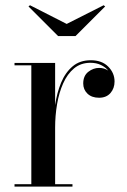

<svg xmlns="http://www.w3.org/2000/svg" viewBox="-20 -694 471 714"><path d="M228 -605 365.5 -674.5 371 -670 261 -560H196L86 -670L91.5 -674.5ZM34 -9H96.5V-451H34V-460H185V-303Q191.5 -348.5 207.2 -386.5Q223 -424.5 250 -447.2Q277 -470 317.5 -470Q359 -470 382.5 -446.2Q406 -422.5 406 -391Q406 -365.5 390.8 -348Q375.5 -330.5 348.5 -330.5Q321 -330.5 305.2 -345.8Q289.5 -361 289.5 -383.5Q289.5 -412 308.2 -426.8Q327 -441.5 348.5 -441.5Q367.5 -441.5 382.5 -431.5Q372 -444.5 355 -452.5Q338 -460.5 316.5 -460.5Q280.5 -460.5 255.5 -439.8Q230.5 -419 215 -384.2Q199.5 -349.5 192.2 -306.5Q185 -263.5 185 -219.5V-9H249.5V0H34Z"/></svg>

Font: Bodoni* 24pt
Style: Regular
Weight: 400
Version: Version 2.3